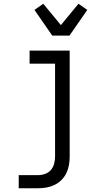

<svg xmlns="http://www.w3.org/2000/svg" viewBox="-20 -790 540 1025"><path d="M80 215V145H183Q202 145 220.5 138.5Q239 132 251.5 117.5Q264 103 269 84Q274 65 274 46V-450H138V-520H352V46Q352 69 348 91.5Q344 114 334 134.5Q324 155 308 171Q292 187 271.5 197Q251 207 228.5 211Q206 215 183 215ZM259 -600 164 -737 211 -770 305 -656 399 -770 446 -737 351 -600Z"/></svg>

Font: HulyMono
Style: Regular
Weight: 400
Monospace: yes
Designer: Belleve Invis
Foundry: Belleve Invis
Version: Version 33.2.5; ttfautohint (v1.8.4)